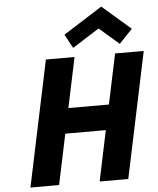

<svg xmlns="http://www.w3.org/2000/svg" viewBox="-70 -1196 1032 1255"><g transform="rotate(-5 446.5 -569.0)"><path d="M386.7 -976 435.6 -885 612.1 -997 741.6 -885 828.7 -976 641.8 -1138ZM335.6 -331H601.6L532 0H720L893.5 -825H705.5L636.3 -496H370.3L439.5 -825H251.5L78 0H266Z"/></g></svg>

Font: Hussar
Style: BdOblTwo
Weight: 700
Foundry: Cannot Into Space Fonts
Version: Version 2.00